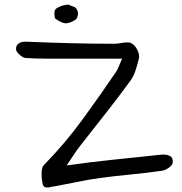

<svg xmlns="http://www.w3.org/2000/svg" viewBox="-20 -819 794 838"><path d="M220 -6Q210 -5 198 -2Q186 1 177 -2Q168 -5 165 -21Q161 -41 161.5 -65Q162 -89 172 -99Q263 -192 339 -296Q415 -400 487 -506Q493 -515 498 -528Q503 -541 513 -563H278Q231 -563 184 -563Q137 -563 90 -566Q79 -568 65 -580.5Q51 -593 50 -603Q49 -621 61.5 -629.5Q74 -638 96 -637Q191 -633 286.5 -630.5Q382 -628 478 -628Q494 -628 510.5 -631.5Q527 -635 542.5 -633.5Q558 -632 571 -615Q579 -605 584 -590Q589 -575 586 -563Q580 -538 571.5 -511.5Q563 -485 548 -465Q494 -391 437 -319Q380 -247 324 -175Q312 -159 300 -140.5Q288 -122 271 -97Q328 -105 377 -111Q426 -117 474 -122Q527 -128 579.5 -133Q632 -138 684 -144Q706 -146 721 -138.5Q736 -131 734 -109Q733 -99 717.5 -87.5Q702 -76 688 -74Q620 -64 551.5 -57.5Q483 -51 415 -42Q366 -35 317.5 -25Q269 -15 220 -6ZM313 -736Q296 -722 274.5 -718Q253 -714 221 -738Q217 -747 217.5 -764Q218 -781 235 -787Q245 -793 256 -795.5Q267 -798 278 -799L308 -787Q330 -765 313 -736Z"/></svg>

Font: Mynerve
Style: Regular
Weight: 400
Designer: Carolina Short
Foundry: Carolina Short
Version: Version 1.000; ttfautohint (v1.8.4.7-5d5b)